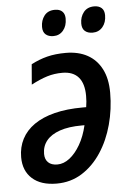

<svg xmlns="http://www.w3.org/2000/svg" viewBox="-53 -780 569 831"><g transform="rotate(-5 231.0 -365.0)"><path d="M159.7 9.8Q91.3 9.8 53.7 -24.2Q16.1 -58.1 16.1 -117.2Q16.1 -160.6 34.4 -196Q52.7 -231.4 88.6 -256.6Q124.5 -281.7 177.7 -295.2Q231 -308.6 300.3 -308.6H315.4Q317.4 -320.8 318.4 -333Q319.3 -345.2 319.3 -357.4Q319.3 -410.6 295.7 -438.2Q272 -465.8 225.1 -465.8Q190.4 -465.8 159.4 -456.3Q128.4 -446.8 89.4 -426.3L96.7 -514.2Q130.9 -532.2 166.5 -541.3Q202.1 -550.3 247.6 -550.3Q302.2 -550.3 341.8 -528.6Q381.3 -506.8 402.8 -464.8Q424.3 -422.9 424.3 -362.3Q424.3 -290.5 406.2 -223.9Q388.2 -157.2 353.5 -104.5Q318.8 -51.8 270 -21Q221.2 9.8 159.7 9.8ZM169.9 -72.3Q197.3 -72.3 222.9 -92Q248.5 -111.8 269.3 -147.5Q290 -183.1 301.3 -231.4H290Q232.4 -231.4 193.8 -218Q155.3 -204.6 135.7 -180.4Q116.2 -156.2 116.2 -123Q116.2 -99.1 130.1 -85.7Q144 -72.3 169.9 -72.3ZM371.6 -627.4Q350.6 -627.4 338.1 -638.2Q325.7 -648.9 325.7 -670.9Q325.7 -699.7 341.8 -720Q357.9 -740.2 387.7 -740.2Q407.7 -740.2 419.7 -729.7Q431.6 -719.2 431.6 -697.8Q431.6 -666.5 415 -647Q398.4 -627.4 371.6 -627.4ZM201.2 -627.4Q180.2 -627.4 167.7 -638.2Q155.3 -648.9 155.3 -670.9Q155.3 -699.7 171.1 -720Q187 -740.2 216.8 -740.2Q230.5 -740.2 240 -735.6Q249.5 -731 254.9 -721.7Q260.3 -712.4 260.3 -697.8Q260.3 -666.5 243.9 -647Q227.5 -627.4 201.2 -627.4Z"/></g></svg>

Font: Open Sans SemiCondensed SemiBold
Style: Italic
Weight: 600
Width: 4
Italic angle: -12°
Designer: Monotype Design Team
Foundry: Monotype Imaging Inc.
Version: Version 3.000